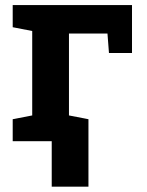

<svg xmlns="http://www.w3.org/2000/svg" viewBox="-20 -548 571 745"><path d="M29.3 0V-85.4L105 -100.1V-427.7L29.3 -442.4V-528.3H492.2V-342.3H402.8L397 -418H247.6V-100.1L323.2 -85.4V0ZM180.7 176.3V-79.1H323.2V176.3Z"/></svg>

Font: Robotiche
Style: Bold
Weight: 700
Designer: Google
Version: Version 2.001